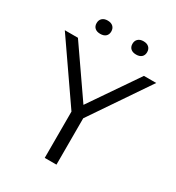

<svg xmlns="http://www.w3.org/2000/svg" viewBox="-230 -1050 1077 1178"><g transform="rotate(30 309.0 -461.5)"><path d="M632.5 -740 353 -328.5V0H270V-328L-15 -740H78L313 -400.5L545.5 -740ZM132 -875.5Q132 -897.5 145.8 -910.2Q159.5 -923 184 -923Q208.5 -923 222.2 -910.2Q236 -897.5 236 -875.5Q236 -853.5 222.2 -841.2Q208.5 -829 184 -829Q159.5 -829 145.8 -841.2Q132 -853.5 132 -875.5ZM386 -875.5Q386 -897.5 399.8 -910.2Q413.5 -923 438 -923Q462.5 -923 476.2 -910.2Q490 -897.5 490 -875.5Q490 -853.5 476.2 -841.2Q462.5 -829 438 -829Q413.5 -829 399.8 -841.2Q386 -853.5 386 -875.5Z"/></g></svg>

Font: Encode Sans Semi Expanded
Style: Regular
Weight: 400
Width: 6
Designer: Multiple Designers
Foundry: Impallari Type
Version: Version 2.000